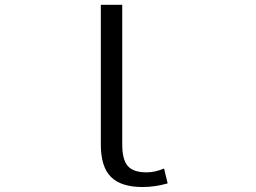

<svg xmlns="http://www.w3.org/2000/svg" viewBox="-20 -750 1040 780"><path d="M559.6 9.8Q471.7 9.8 430.7 -31.2Q389.6 -72.3 389.6 -163.1V-730.5H476.6V-163.1Q476.6 -101.6 499 -75.7Q521.5 -49.8 575.2 -49.8Q609.4 -49.8 646.5 -65.4L661.1 -4.9Q608.4 9.8 559.6 9.8Z"/></svg>

Font: GenEi Gothic M SemiLight
Style: Regular
Weight: 350
Designer: o_tamon (Modified); [Source Han Sans]
Ryoko NISHIZUKA  (kana & ideographs); Paul D. Hunt (Latin, Greek & Cyrillic); Wenl
Version: Version 1.1a;Original Version 1.004